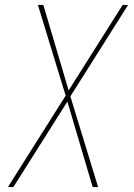

<svg xmlns="http://www.w3.org/2000/svg" viewBox="-20 -755 540 775"><path d="M12 0 245 -369 133 -735H155L257 -390L475 -735H497L264 -366L376 0H354L252 -345L34 0Z"/></svg>

Font: Iosevka Thin
Style: Italic
Weight: 100
Italic angle: -9°
Monospace: yes
Designer: Belleve Invis
Foundry: Belleve Invis
Version: Version 32.5.0; ttfautohint (v1.8.4)